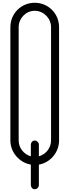

<svg xmlns="http://www.w3.org/2000/svg" viewBox="-20 -1190 502 1388"><path d="M231 -1170C133 -1170 55 -1092 55 -994V-174C55 -88 121 -14 203 0V148C203 164 215 178 231 178C247 178 261 164 261 148V0C343 -14 407 -88 407 -174V-994C407 -1092 329 -1170 231 -1170ZM231 -1112C295 -1112 349 -1058 349 -994V-174C349 -120 311 -74 261 -60V-144C261 -160 247 -174 231 -174C215 -174 203 -160 203 -144V-60C153 -74 115 -120 115 -174V-994C115 -1058 167 -1112 231 -1112Z"/></svg>

Font: bauhaus_2017
Style: _regular
Weight: 400
Version: Version 1.0